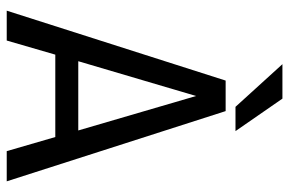

<svg xmlns="http://www.w3.org/2000/svg" viewBox="-168 -712 880 585"><g transform="rotate(90 272.5 -420.0)"><path d="M441 0 398 -148H147L104 0H13L226 -667H319L533 0ZM167 -218H378L273 -577ZM176 -840H281L380 -697H306Z"/></g></svg>

Font: Epunda Sans
Style: Regular
Weight: 400
Designer: Simon Atzbach
Foundry: typofactur
Version: Version 2.204; ttfautohint (v1.8.4.7-5d5b)